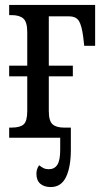

<svg xmlns="http://www.w3.org/2000/svg" viewBox="-20 -556 423 775"><path d="M364 -536V-371H320L316 -406Q310 -453 298.5 -471.5Q287 -490 258 -490H177V-291H274V-248H177V-108Q177 -68 192 -54.5Q207 -41 238 -41H266V48Q266 118 246.5 158.5Q227 199 185 199Q158 199 142.5 185.5Q127 172 127 145Q127 126 138 111Q148 119 156.5 123Q165 127 177 127Q200 127 211.5 109Q223 91 223 49V0H17V-41H27Q61 -41 75.5 -54Q90 -67 90 -108V-248H17V-291H90V-426Q90 -467 74.5 -481Q59 -495 27 -495H17V-536Z"/></svg>

Font: Noto Serif Cond
Style: Regular
Weight: 400
Width: 3
Designer: Monotype Design Team
Foundry: Monotype Imaging Inc.
Version: Version 1.001